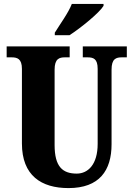

<svg xmlns="http://www.w3.org/2000/svg" viewBox="-20 -951 682 981"><path d="M260 -784V-771H335C394 -809 488 -886 509 -921V-931H347C330 -886 285 -825 260 -784ZM330 10C488 10 550 -80 550 -214V-595C550 -651 573 -658 603 -658H628V-714H403V-658H427C457 -658 479 -651 479 -599V-216C479 -111 430 -64 372 -64C300 -64 259 -99 259 -210V-595C259 -651 283 -658 312 -658H336V-714H14V-658H39C68 -658 92 -651 92 -599V-218C92 -54 191 10 330 10Z"/></svg>

Font: Noto Serif Georgian ExtraCondensed Black
Style: Regular
Weight: 900
Width: 2
Designer: Monotype Design Team, Akaki Razmadze
Foundry: Google LLC
Version: Version 2.003